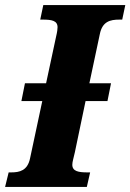

<svg xmlns="http://www.w3.org/2000/svg" viewBox="-41 -734 512 754"><path d="M-21 0H300L313 -57H302C268 -57 243 -61 243 -87C243 -99 248 -113 253 -136L295 -337H381L395 -407H310L351 -600C361 -650 392 -657 428 -657H439L451 -714H129L117 -657H127C162 -657 185 -653 185 -627C185 -621 184 -610 179 -589L140 -407H57L43 -337H125L77 -112C67 -64 36 -57 3 -57H-7Z"/></svg>

Font: Noto Serif ExtraCondensed Black
Style: Italic
Weight: 900
Width: 2
Italic angle: -12°
Designer: Monotype Design Team
Foundry: Monotype Imaging Inc.
Version: Version 2.014